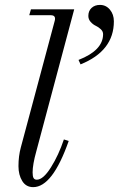

<svg xmlns="http://www.w3.org/2000/svg" viewBox="-20 -750 484 782"><path d="M240.2 -182.1 259.8 -175.8Q193.8 12.2 115.2 12.2Q85.9 12.2 70.6 -12.7Q55.2 -37.6 55.2 -73.2Q55.2 -114.3 64.9 -149.9L203.1 -666Q208.5 -688 187 -688H99.1L106 -711.9H282.2L127.9 -133.8Q112.8 -79.6 112.8 -47.9Q112.8 -31.7 116.7 -24.9Q120.6 -18.1 129.9 -18.1Q155.8 -18.1 187.3 -68.1Q218.8 -118.2 240.2 -182.1ZM308.1 -487.8 299.8 -505.9Q399.9 -544.9 399.9 -610.8Q399.9 -622.1 390.6 -630.9Q381.3 -639.6 369.9 -645Q358.4 -650.4 349.1 -660.9Q339.8 -671.4 339.8 -685.1Q339.8 -705.6 353 -717.8Q366.2 -730 387.2 -730Q411.6 -730 427.7 -710.7Q443.8 -691.4 443.8 -663.1Q443.8 -542.5 308.1 -487.8Z"/></svg>

Font: Flanker Steampunk
Style: Italic
Weight: 400
Italic angle: -12°
Designer: Alexey Kryukov, Leonardo Di Lena
Foundry: Alexey Kryukov, Leonardo Di Lena
Version: 1.210